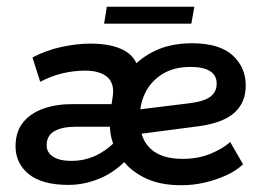

<svg xmlns="http://www.w3.org/2000/svg" viewBox="-20 -537 772 568"><path d="M183 10Q104 10 65 -22Q26 -54 26 -104Q26 -147 48 -174.5Q70 -202 108 -215.5Q146 -229 193 -229H329L306 -203L313 -248Q320 -289 298 -308.5Q276 -328 232 -328Q198 -328 164.5 -320Q131 -312 99 -295L76 -367Q118 -389 163.5 -398.5Q209 -408 247 -408Q313 -408 350.5 -386Q388 -364 393 -314L355 -317Q383 -358 432 -383.5Q481 -409 548 -409Q629 -409 668 -373.5Q707 -338 707 -284Q707 -234 674 -204Q641 -174 571 -164L357 -136V-209L536 -231Q581 -236 601 -250Q621 -264 621 -290Q621 -314 601.5 -326.5Q582 -339 544 -339Q495 -339 461.5 -318.5Q428 -298 411 -265Q394 -232 394 -193V-178Q394 -126 426 -96.5Q458 -67 520 -67Q566 -67 602.5 -82Q639 -97 661 -117L699 -51Q679 -32 649.5 -18.5Q620 -5 586 3Q552 11 516 11Q449 11 403 -13.5Q357 -38 336 -74L360 -70Q321 -28 275 -9Q229 10 183 10ZM192 -61Q227 -61 258.5 -74.5Q290 -88 319 -116L320 -98Q314 -112 310 -127.5Q306 -143 305 -162H203Q164 -162 141 -149Q118 -136 118 -107Q118 -86 137 -73.5Q156 -61 192 -61ZM288 -467 296 -517H555L546 -467Z"/></svg>

Font: Rokkitt Medium
Style: Italic
Weight: 500
Italic angle: -9°
Designer: Vernon Adams
Foundry: Vernon Adams
Version: Version 3.103